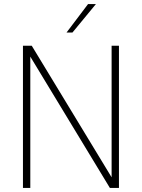

<svg xmlns="http://www.w3.org/2000/svg" viewBox="-20 -921 696 941"><path d="M92.5 0H128.5V-643.5L518.5 0H563V-697H527V-52L135.5 -697H92.5ZM306 -761.5H335L450 -901H411.5Z"/></svg>

Font: HK Grotesk ExtraLight
Style: Regular
Weight: 200
Designer: Alfredo Marco Pradil
Foundry: Hanken Design Co.
Version: Version 3.001;FEAKit 1.0